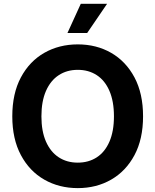

<svg xmlns="http://www.w3.org/2000/svg" viewBox="-20 -968 808 998"><path d="M384.3 9.8Q287.6 9.8 210.4 -34.2Q133.3 -78.1 88.6 -161.9Q43.9 -245.6 43.9 -363.3Q43.9 -481.9 88.6 -565.7Q133.3 -649.4 210.4 -693.4Q287.6 -737.3 384.3 -737.3Q481 -737.3 557.6 -693.4Q634.3 -649.4 679 -565.7Q723.6 -481.9 723.6 -363.3Q723.6 -245.1 679 -161.6Q634.3 -78.1 557.6 -34.2Q481 9.8 384.3 9.8ZM384.3 -122.6Q440.4 -122.6 482.9 -150.1Q525.4 -177.7 548.8 -231.7Q572.3 -285.6 572.3 -363.3Q572.3 -441.4 548.8 -495.6Q525.4 -549.8 482.9 -577.4Q440.4 -605 384.3 -605Q327.6 -605 285.2 -577.1Q242.7 -549.3 219 -495.4Q195.3 -441.4 195.3 -363.3Q195.3 -285.6 219 -231.9Q242.7 -178.2 285.2 -150.4Q327.6 -122.6 384.3 -122.6ZM330.6 -796.4 399.9 -948.2H536.6L433.1 -796.4Z"/></svg>

Font: Inter 16pt
Style: Bold
Weight: 700
Version: Version 4.001;git-66647c0bb